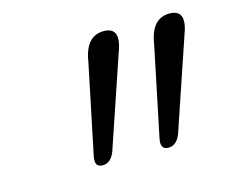

<svg xmlns="http://www.w3.org/2000/svg" viewBox="-56 -843 512 437"><g transform="rotate(-15 200.5 -625.0)"><path d="M138 -478Q118.5 -478 123 -502L167 -714Q176 -772.5 218.5 -772.5Q261 -772.5 238.5 -714.5L166.5 -502Q157 -478 138 -478ZM293 -478Q273.5 -478 278 -502L322 -714Q331 -772.5 373.5 -772.5Q416 -772.5 393.5 -714.5L321.5 -502Q312 -478 293 -478Z"/></g></svg>

Font: Fraunces 9pt SuperSoft Light
Style: Italic
Weight: 300
Italic angle: -16°
Version: Version 1.000;[b76b70a41]